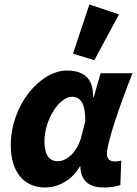

<svg xmlns="http://www.w3.org/2000/svg" viewBox="-20 -823 610 855"><path d="M182 12C233 12 298 -16 335 -81H339C339 -78 338 -76 338 -74C344 -11 383 12 444 12C472 12 495 8 516 1L520 -108C511 -106 503 -104 490 -104C471 -104 456 -114 456 -138C456 -188 517 -364 570 -497H428L398 -392H394C397 -478 347 -509 279 -509C159 -509 28 -356 28 -176C28 -60 84 12 182 12ZM237 -105C202 -105 178 -131 178 -191C178 -296 247 -392 300 -392C340 -392 360 -360 360 -284L340 -206C323 -149 280 -105 237 -105ZM400 -555 510 -759 378 -803 305 -584Z"/></svg>

Font: Source Sans Pro
Style: Bold Italic
Weight: 700
Italic angle: -11°
Designer: Paul D. Hunt
Foundry: Adobe Systems Incorporated
Version: Version 3.006;hotconv 1.0.111;makeotfexe 2.5.65597